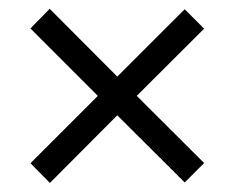

<svg xmlns="http://www.w3.org/2000/svg" viewBox="-20 -516 530 434"><path d="M245.1 -342.8 92.3 -496.1 48.8 -451.7 201.2 -299.3 48.8 -147 92.8 -102.5 245.1 -255.4 397.5 -103.5 441.4 -147.5 289.1 -299.3 441.4 -451.2 397.5 -495.1Z"/></svg>

Font: Estedad Regular
Style: Regular
Weight: 400
Designer: Amin Abedi
Version: Version 7.3